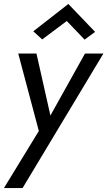

<svg xmlns="http://www.w3.org/2000/svg" viewBox="-40 -730 542 969"><path d="M74 219H-20L156 -69L52 -460H144L225 -100L191 -105L389 -460H482ZM173 -531 128 -572 305 -710 440 -569 387 -530 297 -624Z"/></svg>

Font: Jost
Style: Italic
Weight: 400
Italic angle: -5°
Version: Version 3.710